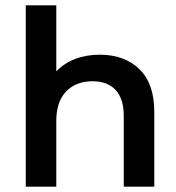

<svg xmlns="http://www.w3.org/2000/svg" viewBox="-20 -703 664 723"><path d="M561 -282V0H446V-267Q446 -331 415.5 -364Q385 -397 329 -397Q266 -397 229 -358.5Q192 -320 192 -248V0H77V-683H192V-434Q221 -465 263 -481Q305 -497 356 -497Q449 -497 505 -442.5Q561 -388 561 -282Z"/></svg>

Font: Montserrat Ace
Style: Bold
Weight: 600
Designer: Julieta Ulanovsky
Foundry: Julieta Ulanovsky
Version: Version 1